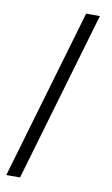

<svg xmlns="http://www.w3.org/2000/svg" viewBox="-98 -790 578 990"><g transform="rotate(10 191.5 -294.5)"><path d="M9 151 270 -740H342L81 151Z"/></g></svg>

Font: IBM Plex Sans Arabic
Style: Regular
Weight: 400
Designer: Mike Abbink, Paul van der Laan, Pieter van Rosmalen, Wael Morcos, Khajak Apelian
Foundry: Bold Monday
Version: Version 1.005